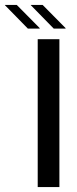

<svg xmlns="http://www.w3.org/2000/svg" viewBox="-102 -759 313 779"><path d="M51 0V-600H139V0ZM11 -643 -82 -738V-739H-34L59 -645V-643ZM23 -738V-739H71L164 -645V-643H116Z"/></svg>

Font: Big Shoulders Text Medium
Style: Regular
Weight: 500
Designer: Patric King
Foundry: XO Type Co
Version: Version 1.000; ttfautohint (v1.8.2)